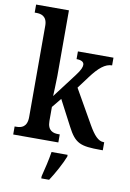

<svg xmlns="http://www.w3.org/2000/svg" viewBox="-104 -823 747 1106"><g transform="rotate(10 269.5 -269.5)"><path d="M15 0H279V-47H270C242 -47 207 -55 207 -113V-195L252 -250L330 -101C376 -12 407 0 526 0H539V-47H535C504 -47 478 -76 447 -130L333 -330L386 -401C430 -460 467 -491 507 -491V-536H299V-491C327 -491 343 -482 343 -465C343 -452 337 -434 310 -399L203 -258C203 -263 207 -340 207 -376V-760H15V-713H25C52 -713 88 -705 88 -649V-115C88 -55 53 -47 25 -47H15ZM218 221H264C292 179 328 113 344 71V61H250C243 108 229 165 218 208Z"/></g></svg>

Font: Noto Serif Condensed Semi
Style: Regular
Weight: 600
Width: 3
Designer: Monotype Design Team
Foundry: Monotype Imaging Inc.
Version: Version 1.002